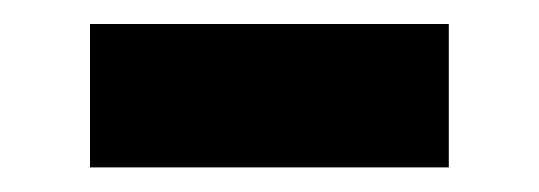

<svg xmlns="http://www.w3.org/2000/svg" viewBox="-20 -363 449 160"><path d="M55 -223.5V-343H354V-223.5Z"/></svg>

Font: Encode Sans Semi Condensed
Style: Bold
Weight: 700
Width: 4
Designer: Multiple Designers
Foundry: Impallari Type
Version: Version 3.000; ttfautohint (v1.8.3) -l 8 -r 50 -G 200 -x 14 